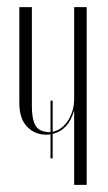

<svg xmlns="http://www.w3.org/2000/svg" viewBox="-20 -516 301 536"><path d="M186 -205Q171 -153 127 -142V-74H121V-141Q117 -140 109 -140Q77 -140 55.5 -162.5Q34 -185 34 -228V-496H69V-218Q69 -183 79.5 -165Q90 -147 121 -147V-235H127V-148Q154 -154 170.5 -180.5Q187 -207 187 -240V-496H222V0H187V-205Z"/></svg>

Font: Moniqa ExtLt Narrow Display
Style: Regular
Weight: 200
Width: 4
Designer: Rajesh Rajput
Foundry: Rajesh Rajput
Version: Version 1.000